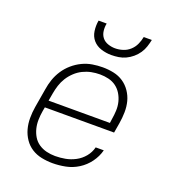

<svg xmlns="http://www.w3.org/2000/svg" viewBox="-135 -846 871 959"><g transform="rotate(20 300.0 -366.0)"><path d="M252 8Q222 8 193 2Q164 -4 140.5 -19Q117 -34 101 -57.5Q85 -81 77.5 -108.5Q70 -136 70 -166Q70 -196 75 -226L92 -326Q96 -353 105 -379.5Q114 -406 130 -430.5Q146 -455 168.5 -474.5Q191 -494 217 -506.5Q243 -519 270.5 -523.5Q298 -528 325 -528Q355 -528 383.5 -522Q412 -516 435 -500.5Q458 -485 474 -461.5Q490 -438 497 -411Q504 -384 503.5 -354Q503 -324 498 -294L489 -241H121L117 -219Q113 -196 112.5 -172Q112 -148 117.5 -126Q123 -104 134.5 -85Q146 -66 164.5 -53.5Q183 -41 205.5 -35.5Q228 -30 252 -30Q279 -30 306 -35Q333 -40 358.5 -53.5Q384 -67 402.5 -89.5Q421 -112 428 -140H471Q462 -105 440 -75Q418 -45 387 -25.5Q356 -6 321 1Q286 8 252 8ZM453 -279 456 -301Q460 -324 461 -347.5Q462 -371 456.5 -393Q451 -415 439.5 -434Q428 -453 410.5 -466Q393 -479 370.5 -484.5Q348 -490 324 -490Q301 -490 278.5 -485.5Q256 -481 234.5 -470.5Q213 -460 195 -443Q177 -426 164.5 -406Q152 -386 145 -364Q138 -342 134 -319L127 -279ZM343 -600Q315 -600 288.5 -608.5Q262 -617 245 -636.5Q228 -656 224 -684Q220 -712 225 -740H268Q264 -720 266.5 -700Q269 -680 280.5 -665.5Q292 -651 311 -644.5Q330 -638 349 -638Q370 -638 390.5 -644.5Q411 -651 427 -665.5Q443 -680 452 -699.5Q461 -719 465 -740H508Q504 -721 498 -702.5Q492 -684 480.5 -667Q469 -650 453 -636.5Q437 -623 419 -614.5Q401 -606 381.5 -603Q362 -600 343 -600Z"/></g></svg>

Font: Iosevka Etoile XLtObl
Style: Regular
Weight: 200
Italic angle: -9°
Designer: Belleve Invis
Foundry: Belleve Invis
Version: Version 15.5.2; ttfautohint (v1.8.4)